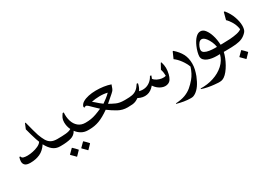

<svg xmlns="http://www.w3.org/2000/svg" viewBox="2 -1218 3164 2273"><g transform="rotate(-30 1584.0 -82.0)"><path d="M281 -378 310 -448H318Q323 -433 331 -400Q339 -367 350 -327Q361 -287 373 -249Q392 -197 412.5 -162Q433 -127 464.5 -109.5Q496 -92 547 -92H548Q572 -92 580 -77Q588 -62 588 -45Q587 -28 579 -14Q571 0 548 0H532Q477 0 436.5 -32.5Q396 -65 365 -125Q322 -60 264 -33.5Q206 -7 132 -7Q81 -7 60.5 -26Q40 -45 40 -76Q40 -100 51 -133H64Q69 -110 91.5 -104Q114 -98 142 -98Q175 -98 216 -106Q257 -114 292.5 -130.5Q328 -147 344 -172Q335 -193 327 -218Q314 -256 303 -296.5Q292 -337 281 -378Z M715 -222Q715 -257 726 -280Q737 -303 755 -327H770Q765 -263 781.5 -209.5Q798 -156 836.5 -124Q875 -92 933 -92H938Q954 -92 963 -79.5Q972 -67 972 -52V-42Q972 -26 963.5 -13Q955 0 938 0H913Q866 0 827.5 -22Q789 -44 763 -80Q737 -30 681.5 -15Q626 0 548 0Q513 0 495.5 -14.5Q478 -29 478 -46Q477 -63 495 -77.5Q513 -92 548 -92Q617 -92 664 -96.5Q711 -101 739 -118Q715 -168 715 -222ZM796 205Q795 203 784 192Q773 181 760 168Q747 155 739 147V142L796 85H800Q814 98 829 113Q844 128 856 142V147L800 205ZM642 205Q641 203 630 192Q619 181 606 168Q593 155 585 147V142L642 85H646Q660 98 675 113Q690 128 702 142V147L646 205Z M1464 -92Q1484 -92 1494.5 -77.5Q1505 -63 1504 -45Q1504 -29 1494 -14.5Q1484 0 1464 0H1454Q1388 0 1330.5 -31.5Q1273 -63 1216 -106Q1134 -48 1069.5 -24Q1005 0 933 0Q898 0 880 -15Q862 -30 862 -47Q862 -64 880 -78Q898 -92 933 -92Q974 -92 1008.5 -97.5Q1043 -103 1080 -116Q1117 -129 1164 -150Q1141 -170 1114.5 -197Q1088 -224 1063 -247Q1046 -263 1034 -262.5Q1022 -262 1008 -253L1005 -271Q1014 -302 1046.5 -321.5Q1079 -341 1125.5 -351Q1172 -361 1225.5 -361.5Q1279 -362 1331.5 -354.5Q1384 -347 1426 -332Q1416 -301 1409 -284.5Q1402 -268 1394 -258.5Q1386 -249 1371 -236L1275 -153Q1313 -131 1356 -111.5Q1399 -92 1464 -92ZM1122 -269Q1131 -263 1149.5 -246.5Q1168 -230 1189.5 -211.5Q1211 -193 1229 -181Q1255 -199 1282.5 -220Q1310 -241 1338 -269Q1288 -282 1230 -281Q1172 -280 1122 -269Z M1459 0Q1431 0 1412.5 -13.5Q1394 -27 1394 -46Q1394 -66 1412.5 -79Q1431 -92 1459 -92H1484Q1536 -92 1571 -98.5Q1606 -105 1633.5 -126Q1661 -147 1688 -190L1704 -187Q1699 -163 1690.5 -141Q1682 -119 1668 -99Q1712 -87 1753 -96Q1789 -104 1819.5 -128.5Q1850 -153 1870 -191L1887 -189Q1882 -169 1873 -150Q1888 -128 1917 -113.5Q1946 -99 1978 -94.5Q2010 -90 2033 -99Q2033 -122 2030 -143Q2027 -164 2019 -189L2059 -262H2068Q2082 -217 2082.5 -179Q2083 -141 2072 -96Q2064 -63 2048.5 -37Q2033 -11 2004 -1Q1966 12 1924.5 -4Q1883 -20 1852 -54Q1846 -61 1840.5 -68.5Q1835 -76 1831 -81Q1811 -56 1785 -38.5Q1759 -21 1730 -16Q1673 -5 1610 -38Q1587 -22 1567 -13.5Q1547 -5 1522 -2.5Q1497 0 1459 0Z M2257 -310Q2317 -258 2347 -201Q2377 -144 2377 -67Q2377 -26 2368 11Q2359 48 2345 86Q2318 153 2288.5 195Q2259 237 2224 260Q2206 271 2193 275.5Q2180 280 2160 280Q2114 280 2066.5 272Q2019 264 1973 251L1974 244Q2051 240 2103.5 220Q2156 200 2194.5 167.5Q2233 135 2268 93Q2291 66 2309.5 30.5Q2328 -5 2341 -47Q2322 -97 2287 -145Q2252 -193 2211 -223L2249 -309Z M2805 -92Q2826 -92 2835.5 -79Q2845 -66 2845 -46Q2845 -27 2835.5 -13.5Q2826 0 2805 0H2769Q2762 33 2746.5 72Q2731 111 2710 148.5Q2689 186 2664.5 216.5Q2640 247 2615 264Q2596 277 2577 281Q2558 285 2533 284Q2514 283 2476.5 279.5Q2439 276 2395.5 267.5Q2352 259 2315 246V238Q2408 241 2492.5 213.5Q2577 186 2637 131.5Q2697 77 2717 0H2663Q2641 0 2611.5 -4.5Q2582 -9 2554.5 -20Q2527 -31 2509 -50.5Q2491 -70 2491 -99Q2491 -119 2500 -154.5Q2509 -190 2524 -224Q2549 -282 2581.5 -316Q2614 -350 2649 -350Q2686 -350 2713 -314Q2740 -278 2756 -228Q2767 -195 2772.5 -159Q2778 -123 2779 -92ZM2698 -92H2729Q2724 -128 2708.5 -163Q2693 -198 2674 -223Q2644 -262 2616 -262Q2594 -262 2577 -242Q2560 -222 2550.5 -197Q2541 -172 2541 -157Q2541 -131 2566 -117Q2591 -103 2627.5 -97.5Q2664 -92 2698 -92Z M3018 -410Q3068 -349 3091.5 -282Q3115 -215 3115 -162Q3115 -137 3110 -114.5Q3105 -92 3091 -77Q3061 -44 3025 -27.5Q2989 -11 2936.5 -5.5Q2884 0 2804 0Q2777 0 2756 -14.5Q2735 -29 2735 -45Q2734 -63 2755.5 -77.5Q2777 -92 2804 -92Q2856 -92 2909 -95.5Q2962 -99 3005.5 -108.5Q3049 -118 3071 -136Q3064 -190 3037 -237.5Q3010 -285 2980 -312L3006 -410ZM2957 206Q2956 204 2945 193Q2934 182 2921 169Q2908 156 2900 148V143L2957 86H2961Q2975 99 2990 114Q3005 129 3017 143V148L2961 206Z"/></g></svg>

Font: Bona Nova
Style: Regular
Weight: 400
Designer: Mateusz Machalski
Foundry: Capitalics
Version: Version 4.001; ttfautohint (v1.8.3)